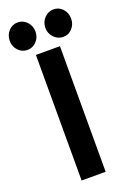

<svg xmlns="http://www.w3.org/2000/svg" viewBox="-182 -976 696 1034"><g transform="rotate(-20 166.0 -459.0)"><path d="M96.3 0V-719.7H234.1V0ZM269.4 -760.4Q238.2 -760.4 216.1 -783.4Q194 -806.3 194 -838.7Q194 -871.6 216.1 -894.8Q238.2 -918 269.4 -918Q299.8 -918 320.7 -895Q341.6 -872 341.6 -838.7Q341.6 -806.7 320.8 -783.6Q300 -760.4 269.4 -760.4ZM63.4 -760.4Q32.5 -760.4 11.1 -783.4Q-10.3 -806.3 -10.3 -838.7Q-10.3 -871.6 11.1 -894.8Q32.5 -918 63.4 -918Q94.3 -918 115.8 -894.8Q137.3 -871.6 137.3 -838.7Q137.3 -806.3 115.8 -783.4Q94.3 -760.4 63.4 -760.4Z"/></g></svg>

Font: Reddit Sans Condensed
Style: Regular
Weight: 400
Designer: Stephen Hutchings
Foundry: Reddit
Version: Version 1.014